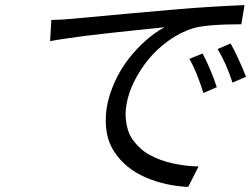

<svg xmlns="http://www.w3.org/2000/svg" viewBox="-20 -708 996 760"><path d="M782 -496.1Q795.1 -472.3 811.8 -432.9Q828.5 -393.5 838.1 -362.9L785.2 -339.8Q758.2 -425.8 729.8 -475.1ZM892.8 -535.9Q906.2 -512.8 924 -474.1Q941.8 -435.4 953.8 -404.1L900.2 -381Q876.4 -456 841.3 -513.8ZM183.2 -628.9Q238.6 -630.3 268.1 -633.9Q510.3 -656.6 689.3 -671.9Q801.5 -681.5 947.8 -687.9L935.4 -611.9Q802.2 -611.9 746.8 -596.9Q695.3 -581.3 648.3 -547.8Q601.2 -514.2 567.3 -472.5Q533.4 -430.8 510.8 -384.9Q488.3 -339.1 481.2 -296.9Q475.5 -266.3 477.8 -240.1Q480.1 -213.8 487 -191.9Q494 -170.1 507.5 -152Q521 -133.9 537.1 -119.5Q553.3 -105.1 574.2 -93.9Q595.2 -82.7 617.4 -74.6Q639.6 -66.4 664.8 -61.1Q690 -55.8 714.8 -52.7Q739.7 -49.7 766 -49L724.8 32Q680.4 29.8 638.3 20.6Q596.2 11.4 556.3 -5.9Q516.3 -23.1 485.3 -48.5Q454.2 -73.9 431.8 -108Q409.4 -142 402.2 -185Q394.9 -228 402.3 -280.9Q411.2 -333.8 434.8 -385.1Q458.5 -436.4 490.4 -476.9Q522.4 -517.4 558.4 -549Q594.5 -580.6 631.4 -600.1Q625.4 -599.4 576.9 -594.5Q528.4 -589.5 497.9 -586.3Q467.3 -583.1 413.5 -577.2Q359.7 -571.4 322.1 -566.6Q284.4 -561.8 244 -555.9Q203.5 -550.1 178.3 -545.1Z"/></svg>

Font: Karasuma Gothic
Style: Italic
Weight: 400
Italic angle: -9.39999°
Designer: Rasmus Andersson / Ryoko Nishizuka
Foundry: Genbu
Version: Version 1.00